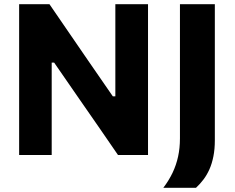

<svg xmlns="http://www.w3.org/2000/svg" viewBox="-20 -733 1110 908"><path d="M70.5 0Q70.5 -57.5 70.5 -111.5Q70.5 -165.5 70.5 -232.5V-474.5Q70.5 -543.5 70.5 -599Q70.5 -654.5 70.5 -713H214Q264 -640 308.5 -575.2Q353 -510.5 397.5 -445.5L513.5 -277.5H525.5V-474.5Q525.5 -543.5 525.5 -599Q525.5 -654.5 525.5 -713H680Q680 -654.5 680 -599Q680 -543.5 680 -474.5V-232.5Q680 -165.5 680 -111.5Q680 -57.5 680 0H538Q497 -60 452 -125Q407 -190 353.5 -267L236 -437H224.5V-232.5Q224.5 -165.5 224.5 -111.5Q224.5 -57.5 224.5 0ZM752.5 155Q779 120 796.2 83.8Q813.5 47.5 822.2 7.5Q831 -32.5 831 -79V-318V-474.5Q831 -543.5 831 -599Q831 -654.5 831 -713H996Q996 -654.5 996 -599Q996 -543.5 996 -474.5V-330Q996 -261.5 996 -196Q996 -130.5 996 -69Q996 -27.5 989.2 6.5Q982.5 40.5 970.5 67.5Q958.5 94.5 942.2 116Q926 137.5 907 155Z"/></svg>

Font: Commissioner Thin
Style: Bold
Weight: 700
Version: Version 1.001;gftools[0.9.23]